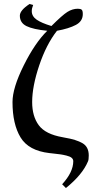

<svg xmlns="http://www.w3.org/2000/svg" viewBox="-20 -764 498 967"><path d="M349 48Q349 38 341 31Q333 24 314.5 19.5Q296 15 284.5 13.5Q273 12 247 9L229 7Q124 -5 83.5 -72Q43 -139 43 -250Q43 -321 99.5 -434.5Q156 -548 218 -609Q147 -616 113.5 -632.5Q80 -649 80 -685Q80 -712 129 -744L147 -739Q140 -722 140 -708Q140 -682 164.5 -665Q189 -648 239 -633Q294 -688 319.5 -704Q345 -720 372 -720Q386 -720 391.5 -715Q397 -710 397 -693Q397 -657 362 -638.5Q327 -620 267 -609Q213 -540 177.5 -434.5Q142 -329 142 -250Q142 -178 175.5 -133Q209 -88 295 -73L305 -71Q365 -61 396 -42.5Q427 -24 427 19Q427 41 423 49Q395 116 312 183L293 164Q349 103 349 48Z"/></svg>

Font: Linguistics Pro
Style: Regular
Weight: 400
Designer: Stefan Peev, Context Ltd
Foundry: Stefan Peev, Context Ltd
Version: Version 001.000